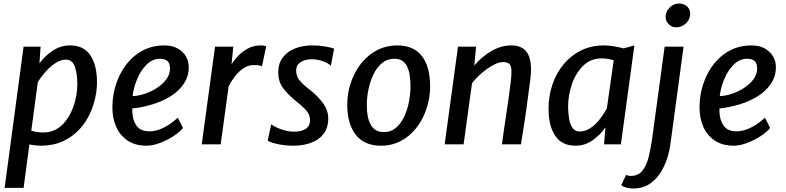

<svg xmlns="http://www.w3.org/2000/svg" viewBox="-20 -823 4480 1095"><path d="M6.5 248.5 114.5 -557H211.5L205 -461.5Q236 -504.5 281 -534.2Q326 -564 380 -564Q457 -564 495 -508Q533 -452 533 -354.5Q533 -269 498 -186.5Q474.5 -130.5 434.2 -86.5Q394 -42.5 338.2 -17.2Q282.5 8 212.5 8Q185.5 8 147.5 1L114.5 248.5ZM227 -67.5Q289 -67.5 334 -110Q377 -152.5 399 -216.2Q421 -280 421 -342.5Q421 -402 407 -442.5Q393 -483 355.5 -483Q326 -483 295.5 -462.8Q265 -442.5 238.8 -412.8Q212.5 -383 195.5 -354L158.5 -77.5Q191 -67.5 227 -67.5Z M816.5 8Q750 8 706 -22.5Q662 -53.5 641.2 -103Q620.5 -152.5 621 -211.5Q621.5 -307.5 661 -390.5Q699 -471 765.5 -517.5Q832 -564 916.5 -564Q962.5 -564 993.5 -546.5Q1024.5 -529 1040.5 -501Q1056.5 -473 1056.5 -441Q1056.5 -387.5 1028.8 -346Q1001 -304.5 954.2 -275Q907.5 -245.5 850.2 -228Q793 -210.5 734.5 -204.5V-188.5Q735.5 -139 758.2 -106.5Q781 -74 832.5 -74Q871 -74 913.2 -94.8Q955.5 -115.5 994 -152L1023.5 -93.5Q1012 -77.5 988.5 -59.8Q965 -42 935 -26.5Q905 -11 874 -1.5Q843 8 816.5 8ZM736.5 -275Q771 -276 808 -288.8Q845 -301.5 877.2 -323Q909.5 -344.5 929.5 -372.2Q949.5 -400 949.5 -431.5Q949.5 -462 935 -475Q920.5 -488 892.5 -488Q849.5 -488 816 -454.5Q782 -420.5 761.5 -370.5Q741 -320.5 736.5 -275Z M1130.5 0 1206.5 -557H1310.5L1300.5 -455.5Q1314 -479 1338 -504.2Q1362 -529.5 1394.8 -546.8Q1427.5 -564 1467 -564Q1491.5 -564 1498 -558L1474 -444.5Q1462 -452 1427 -452Q1397 -452 1370 -434.5Q1343 -417 1321.2 -389.2Q1299.5 -361.5 1284 -331.5L1238.5 0Z M1653.5 8Q1607.5 8 1564.2 -1.2Q1521 -10.5 1506.5 -21.5L1527 -114Q1553.5 -95.5 1588.5 -83.8Q1623.5 -72 1657 -72Q1697 -72 1722.5 -87.5Q1748 -103 1748 -136.5Q1748 -155 1741.5 -170.2Q1735 -185.5 1717.2 -203.2Q1699.5 -221 1666.5 -247.5Q1623.5 -283 1595.2 -319.5Q1567 -356 1567 -410.5Q1567 -461.5 1593.2 -495.8Q1619.5 -530 1663.2 -547Q1707 -564 1759.5 -564Q1800.5 -564 1835.2 -558Q1870 -552 1885.5 -545.5L1866.5 -447Q1855.5 -461.5 1824 -473.2Q1792.5 -485 1759 -485Q1719.5 -485 1694.2 -468.5Q1669 -452 1669 -421Q1669 -387.5 1688.5 -364.2Q1708 -341 1746 -311.5Q1789 -279 1820.5 -237Q1852 -195 1852 -147Q1852 -93.5 1825 -59Q1798 -24.5 1753 -8.2Q1708 8 1653.5 8Z M2153 8Q2057 8 2008.8 -54.5Q1960.5 -117 1960.5 -225Q1960.5 -312.5 1997 -391.5Q2032.5 -469 2097.8 -516.5Q2163 -564 2245.5 -564Q2339.5 -564 2386.2 -503Q2433 -442 2433 -332.5Q2433 -244.5 2398 -166Q2363 -87.5 2299 -39.8Q2235 8 2153 8ZM2169.5 -69.5Q2208.5 -69.5 2237 -93.2Q2265.5 -117 2284.2 -156Q2303 -195 2312 -241.2Q2321 -287.5 2321 -332.5Q2321 -410 2299.2 -449Q2277.5 -488 2228.5 -488Q2188.5 -488 2159 -463.5Q2129.5 -439 2110.2 -399.5Q2091 -360 2081.5 -313.5Q2072 -267 2072 -223.5Q2072 -148.5 2096 -109Q2120 -69.5 2169.5 -69.5Z M2516 0 2592 -557H2695L2685 -449Q2728 -500.5 2783.2 -532.2Q2838.5 -564 2895.5 -564Q2952 -564 2980.2 -531Q3008.5 -498 3008.5 -422Q3008.5 -404.5 3003.5 -361.8Q2998.5 -319 2988.5 -250.5Q2986 -230 2981.8 -199.5Q2977.5 -169 2970.2 -121Q2963 -73 2951 0H2842.5Q2845.5 -22.5 2854.5 -85.8Q2863.5 -149 2879 -250.5Q2888 -313 2892.5 -352.5Q2897 -392 2897 -413Q2897 -446 2885.8 -457.5Q2874.5 -469 2848 -469Q2823 -469 2789 -449.8Q2755 -430.5 2723.2 -402.5Q2691.5 -374.5 2672 -348.5L2624 0Z M3262 8Q3185 8 3146.8 -48.2Q3108.5 -104.5 3108.5 -202.5Q3108.5 -276.5 3130.8 -341.8Q3153 -407 3194.8 -457Q3236.5 -507 3294.5 -535.5Q3352.5 -564 3424.5 -564Q3449.5 -564 3480.5 -559Q3511.5 -554 3536.5 -547L3598 -564L3521 0H3425L3433 -97Q3403 -53 3359.2 -22.5Q3315.5 8 3262 8ZM3286 -73Q3317.5 -73 3345.8 -91.5Q3374 -110 3398 -140Q3422 -170 3441 -204L3480 -479Q3447.5 -490 3410.5 -490Q3348 -490 3305 -447Q3262 -404 3241 -340.8Q3220 -277.5 3220 -214.5Q3220 -179.5 3225.5 -147Q3231 -114.5 3245.2 -93.8Q3259.5 -73 3286 -73Z M3592 252Q3548 252 3523 233.5L3551 174Q3555 177 3563 178.8Q3571 180.5 3576 180.5Q3619.5 180.5 3643.5 150.5Q3667.5 120.5 3679.5 71.8Q3691.5 23 3699.5 -33.5L3770.5 -557H3878.5L3803.5 -1.5Q3794 68.5 3766.8 126.2Q3739.5 184 3695.8 218Q3652 252 3592 252ZM3836 -667Q3812.5 -667 3794.2 -684.5Q3776 -702 3776 -726.5Q3776 -756.5 3798.8 -779.8Q3821.5 -803 3852 -803Q3880 -803 3898.2 -786.5Q3916.5 -770 3916.5 -745Q3916.5 -713.5 3892.5 -690.2Q3868.5 -667 3836 -667Z M4165 8Q4098.5 8 4054.5 -22.5Q4010.5 -53.5 3989.8 -103Q3969 -152.5 3969.5 -211.5Q3970 -307.5 4009.5 -390.5Q4047.5 -471 4114 -517.5Q4180.5 -564 4265 -564Q4311 -564 4342 -546.5Q4373 -529 4389 -501Q4405 -473 4405 -441Q4405 -387.5 4377.2 -346Q4349.5 -304.5 4302.8 -275Q4256 -245.5 4198.8 -228Q4141.5 -210.5 4083 -204.5V-188.5Q4084 -139 4106.8 -106.5Q4129.5 -74 4181 -74Q4219.5 -74 4261.8 -94.8Q4304 -115.5 4342.5 -152L4372 -93.5Q4360.5 -77.5 4337 -59.8Q4313.5 -42 4283.5 -26.5Q4253.5 -11 4222.5 -1.5Q4191.5 8 4165 8ZM4085 -275Q4119.5 -276 4156.5 -288.8Q4193.5 -301.5 4225.8 -323Q4258 -344.5 4278 -372.2Q4298 -400 4298 -431.5Q4298 -462 4283.5 -475Q4269 -488 4241 -488Q4198 -488 4164.5 -454.5Q4130.5 -420.5 4110 -370.5Q4089.5 -320.5 4085 -275Z"/></svg>

Font: Merriweather Sans Italic
Style: Regular
Weight: 400
Italic angle: -7.5°
Designer: Eben Sorkin
Foundry: Eben Sorkin
Version: Version 1.008; ttfautohint (v1.7.19-72a1) -l 8 -r 50 -G 200 